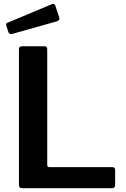

<svg xmlns="http://www.w3.org/2000/svg" viewBox="-20 -984 659 1004"><path d="M94 -742C84 -742 79 -736.3 79 -725V-18C79 -12 80.3 -7.5 83 -4.5C85.7 -1.5 90.7 0 98 0H565C571 0 575.3 -1.5 578 -4.5C580.7 -7.5 582 -11 582 -15V-96C582 -105.3 576.7 -110 566 -110H238C234 -110 231.2 -110.8 229.5 -112.5C227.8 -114.2 227 -117.3 227 -122V-726C227 -736.7 222.3 -742 213 -742ZM289 -895 269 -955C266.3 -961 262.7 -964 258 -964C256 -964 254.3 -963.7 253 -963L19 -865C14.3 -863 12 -859.7 12 -855C12 -853.7 12.7 -851 14 -847L24 -816C26.7 -809.3 31 -806 37 -806C40.3 -806 43 -806.3 45 -807L276 -872C286 -875.3 291 -880.3 291 -887Z"/></svg>

Font: Libre Franklin SemiBold
Style: Regular
Weight: 600
Designer: Pablo Impallari, Rodrigo Fuenzalida
Foundry: Impallari Type
Version: Version 1.002; ttfautohint (v1.5)